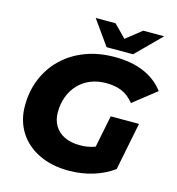

<svg xmlns="http://www.w3.org/2000/svg" viewBox="-131 -1022 1057 1148"><g transform="rotate(15 398.0 -448.0)"><path d="M398 14Q292 14 212.5 -25Q133 -64 89.5 -133.5Q46 -203 46 -294Q46 -385 78 -462Q110 -539 169 -595.5Q228 -652 309.5 -683Q391 -714 491 -714Q596 -714 672.5 -681Q749 -648 796 -585L654 -473Q619 -516 578 -533Q537 -550 482 -550Q428 -550 384.5 -532Q341 -514 310 -481Q279 -448 262.5 -403.5Q246 -359 246 -307Q246 -260 267 -224.5Q288 -189 328 -169.5Q368 -150 425 -150Q471 -150 513.5 -165Q556 -180 599 -215L674 -70Q620 -30 549 -8Q478 14 398 14ZM505 -101 558 -365H733L674 -70ZM427 -758 319 -910H442L565 -785H456L613 -910H743L591 -758Z"/></g></svg>

Font: Montserrat Thin ExtraBold
Style: Italic
Weight: 800
Italic angle: -11.3°
Version: Version 9.000